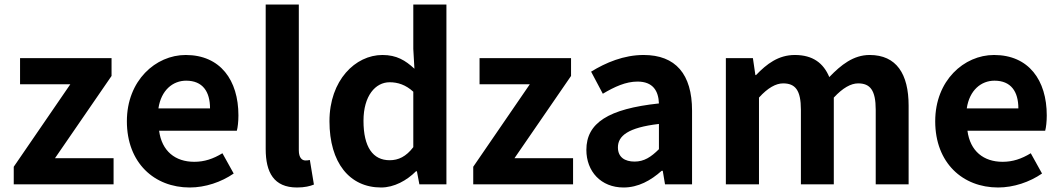

<svg xmlns="http://www.w3.org/2000/svg" viewBox="-20 -818 4707 852"><path d="M41 0H484V-116H224L475 -481V-560H69V-444H292L41 -78Z M822 14C891 14 962 -10 1017 -48L967 -138C926 -113 887 -100 842 -100C758 -100 698 -147 686 -238H1031C1035 -252 1038 -279 1038 -306C1038 -462 958 -574 804 -574C671 -574 543 -461 543 -280C543 -95 665 14 822 14ZM683 -337C695 -418 747 -460 806 -460C879 -460 912 -412 912 -337Z M1298 14C1332 14 1356 8 1373 1L1355 -108C1345 -106 1341 -106 1335 -106C1321 -106 1306 -117 1306 -151V-798H1159V-157C1159 -53 1195 14 1298 14Z M1671 14C1729 14 1785 -17 1826 -58H1830L1841 0H1961V-798H1814V-601L1819 -513C1779 -550 1740 -574 1677 -574C1557 -574 1442 -462 1442 -280C1442 -96 1531 14 1671 14ZM1709 -107C1635 -107 1593 -165 1593 -282C1593 -393 1646 -453 1709 -453C1745 -453 1780 -442 1814 -411V-165C1782 -123 1748 -107 1709 -107Z M2080 0H2523V-116H2263L2514 -481V-560H2108V-444H2331L2080 -78Z M2747 14C2812 14 2868 -17 2916 -60H2921L2931 0H3051V-327C3051 -489 2978 -574 2836 -574C2748 -574 2668 -540 2603 -500L2655 -402C2707 -433 2757 -456 2809 -456C2878 -456 2902 -414 2904 -359C2679 -335 2582 -272 2582 -153C2582 -57 2647 14 2747 14ZM2796 -101C2753 -101 2722 -120 2722 -164C2722 -215 2767 -252 2904 -268V-156C2869 -121 2838 -101 2796 -101Z M3201 0H3348V-385C3387 -428 3423 -448 3455 -448C3509 -448 3534 -418 3534 -331V0H3680V-385C3720 -428 3756 -448 3788 -448C3841 -448 3866 -418 3866 -331V0H4012V-349C4012 -490 3958 -574 3839 -574C3767 -574 3712 -530 3660 -476C3634 -538 3587 -574 3507 -574C3434 -574 3382 -534 3335 -485H3332L3321 -560H3201Z M4409 14C4478 14 4549 -10 4604 -48L4554 -138C4513 -113 4474 -100 4429 -100C4345 -100 4285 -147 4273 -238H4618C4622 -252 4625 -279 4625 -306C4625 -462 4545 -574 4391 -574C4258 -574 4130 -461 4130 -280C4130 -95 4252 14 4409 14ZM4270 -337C4282 -418 4334 -460 4393 -460C4466 -460 4499 -412 4499 -337Z"/></svg>

Font: Noto Sans JP
Style: Bold
Weight: 700
Designer: Ryoko NISHIZUKA 西塚涼子 (kana, bopomofo & ideographs); Paul D. Hunt (Latin, Greek & Cyrillic); Sandoll Communications 산돌커뮤니
Foundry: Adobe
Version: Version 2.004;hotconv 1.0.118;makeotfexe 2.5.65603